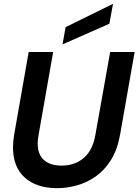

<svg xmlns="http://www.w3.org/2000/svg" viewBox="-20 -972 724 1004"><path d="M279 12Q171 12 109.5 -43.5Q48 -99 48 -201Q48 -232 54 -268L130 -700H258L182 -268Q180 -256 178.5 -244.5Q177 -233 177 -223Q177 -164 210 -135Q243 -106 302 -106Q371 -106 418 -146Q465 -186 479 -268L556 -700H684L608 -268Q594 -189 560 -135Q526 -81 480 -49Q434 -17 382 -2.5Q330 12 279 12ZM307 -740 323 -830 571 -952 552 -848Z"/></svg>

Font: Rethink Sans
Style: Bold Italic
Weight: 700
Italic angle: -10°
Designer: The Rethink Sans project authors (Hans Thiessen). DM Sans designed by Colophon Foundry.
Foundry: Rethink Communications LLC
Version: Version 1.001